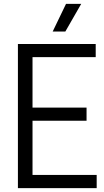

<svg xmlns="http://www.w3.org/2000/svg" viewBox="-20 -966 536 986"><path d="M72 0V-740H471.5V-672.5H147V-413.5H424.5V-346H147V-67.5H476.5V0ZM250.5 -804 319 -946H397L315.5 -804Z"/></svg>

Font: Encode Sans Condensed Condensed
Style: Regular
Weight: 400
Width: 3
Designer: Multiple Designers
Foundry: Impallari Type
Version: Version 3.000; ttfautohint (v1.8.3) -l 8 -r 50 -G 200 -x 14 